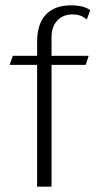

<svg xmlns="http://www.w3.org/2000/svg" viewBox="-20 -699 358 719"><path d="M119 -456H16L28 -490H119V-543Q119 -609 151.5 -644Q184 -679 246 -679Q293 -679 318 -661L305 -626Q284 -645 252 -645Q216 -645 194.5 -622Q173 -599 173 -561V-490H312L301 -456H173V0H119Z"/></svg>

Font: Fahkwang ExtraLight
Style: Regular
Weight: 275
Designer: Suppakit Chalermlarp | Katatrad Co.,Ltd.
Foundry: Cadson Demak Co.,Ltd.
Version: Version 1.000; ttfautohint (v1.6)